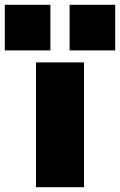

<svg xmlns="http://www.w3.org/2000/svg" viewBox="-91 -780 500 800"><path d="M59 -520H259V0H59ZM199 -760H389V-570H199ZM-71 -760H119V-570H-71Z"/></svg>

Font: Enso Black
Style: Regular
Weight: 900
Designer: Coji Morishita
Foundry: UNDERFOREST DESIGN
Version: Version 1.000